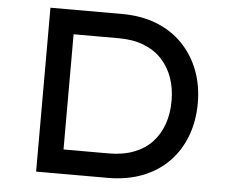

<svg xmlns="http://www.w3.org/2000/svg" viewBox="-51 -758 973 817"><g transform="rotate(5 436.0 -350.0)"><path d="M132 0V-700H438Q521 -700 586.5 -674Q652 -648 698 -600Q744 -552 768 -488.5Q792 -425 792 -350Q792 -274 768 -210Q744 -146 698.5 -99Q653 -52 587 -26Q521 0 438 0ZM240 -93 237 -104H433Q494 -104 540.5 -122Q587 -140 617.5 -172.5Q648 -205 664 -250Q680 -295 680 -350Q680 -404 664 -449Q648 -494 617 -527Q586 -560 540 -578Q494 -596 433 -596H234L240 -605Z"/></g></svg>

Font: Lexend Exa
Style: Regular
Weight: 400
Designer: Bonnie Shaver-Troup, Thomas Jockin
Foundry: Lexend
Version: Version 1.007